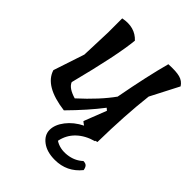

<svg xmlns="http://www.w3.org/2000/svg" viewBox="-217 -662 986 986"><g transform="rotate(45 276.0 -168.5)"><path d="M83 -277 89 -444V-546Q169 -562 216 -511Q205 -396 137 -131Q149 -100 207 -83Q303 -170 357 -246V-248Q390 -425 423 -547Q477 -550 505 -542.5Q533 -535 548 -511L469 -358Q451 -205 448 -7L436 -4V-1Q381 14 345.5 48Q310 82 300 132Q336 155 384.5 149.5Q433 144 466 113Q482 113 489.5 120.5Q497 128 500 145Q445 213 358 213Q300 213 265 186.5Q230 160 230 122.5Q230 85 260 46Q290 7 340 -18Q333 -22 321 -32L369 -155L357 -165Q299 -89 211 0Q54 -20 27 -108Z"/></g></svg>

Font: Tillana Medium
Style: Regular
Weight: 500
Designer: Lipi Raval (Devanagari, Latin), Jonny Pinhorn (Latin)
Foundry: Indian Type Foundry
Version: Version 2.003;PS 1.0;hotconv 1.0.79;makeotf.lib2.5.61930; tt